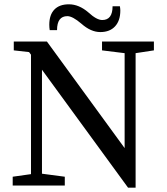

<svg xmlns="http://www.w3.org/2000/svg" viewBox="-20 -862 775 892"><path d="M245 -722H211Q209 -734 209 -747Q209 -793 232.5 -817.5Q256 -842 300 -842Q347 -842 391 -804Q429 -769 455 -769Q503 -769 503 -833H537Q539 -821 539 -813Q539 -766 514.5 -739.5Q490 -713 446 -713Q402 -713 358 -752Q317 -787 293 -787Q245 -787 245 -722ZM695 -669V-628L610 -615V10H575L175 -538V-55L281 -41V0H39V-41L124 -53V-608L115 -620L44 -628V-669H198L559 -174V-615L454 -628V-669Z"/></svg>

Font: TypoPRO Source Serif Pro
Style: Regular
Weight: 400
Designer: Frank Grießhammer
Foundry: Adobe Systems Incorporated
Version: Version 1.017;PS 1.0;hotconv 1.0.79;makeotf.lib2.5.61930